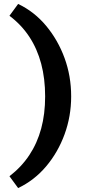

<svg xmlns="http://www.w3.org/2000/svg" viewBox="-20 -731 431 974"><path d="M72 223 28 163Q89 116 129 55.5Q169 -5 189 -79Q209 -153 209 -242Q209 -332 189 -407.5Q169 -483 129 -544Q89 -605 28 -651L72 -711Q154 -672 214 -600Q274 -528 307.5 -436.5Q341 -345 341 -242Q341 -141 307.5 -49.5Q274 42 214 113Q154 184 72 223Z"/></svg>

Font: Ysabeau Office ExtraBold
Style: Regular
Weight: 800
Designer: Christian Thalmann (Catharsis Fonts)
Version: Version 2.001;gftools[0.9.30]; featfreeze: tnum,lnum,ss02